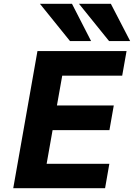

<svg xmlns="http://www.w3.org/2000/svg" viewBox="-20 -995 708 1015"><path d="M178 -725H649L626 -595H309L281 -437.5H581.5L558.5 -307H258L226.5 -129H558L535.5 0H50ZM191 -975H360.5L461.5 -778H350ZM397.5 -975H566L668 -778H556.5Z"/></svg>

Font: JuliaMono ExtraBold
Style: Italic
Weight: 800
Italic angle: -9°
Monospace: yes
Designer: cormullion
Foundry: corm
Version: Version 0.057; ttfautohint (v1.8.4)